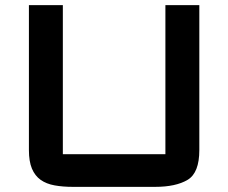

<svg xmlns="http://www.w3.org/2000/svg" viewBox="-20 -720 888 747"><path d="M92.5 -700H224.5V-120Q224.5 -120 224.5 -120Q224.5 -120 224.5 -120H623.5Q623.5 -120 623.5 -120Q623.5 -120 623.5 -120V-700H755.5V-136Q755.5 -47.5 709.8 -20.2Q664 7 583.5 7H263.5Q224 7 192.2 1.2Q160.5 -4.5 138.2 -20.2Q116 -36 104.2 -64Q92.5 -92 92.5 -136Z"/></svg>

Font: Science Gothic
Style: Regular
Weight: 400
Designer: Thomas Phinney, Vassil Kateliev, Brandon Buerkle
Foundry: Font Detective LLC
Version: Version 1.018